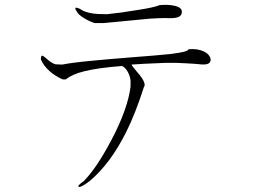

<svg xmlns="http://www.w3.org/2000/svg" viewBox="-20 -761 1040 782"><path d="M415 -703.1 377.9 -704.1Q358.4 -705.1 342.8 -709Q330.1 -711.9 319.3 -716.8Q302.7 -727.5 293 -729.5Q280.3 -731.4 293 -713.9Q297.9 -702.1 323.2 -686.5Q347.7 -671.9 366.2 -667H401.4L504.9 -676.8Q560.5 -681.6 585.9 -684.6Q627.9 -687.5 653.3 -687.5Q688.5 -685.5 703.1 -690.4Q720.7 -695.3 720.7 -713.9Q719.7 -732.4 686.5 -738.3Q663.1 -743.2 629.9 -740.2Q609.4 -730.5 531.2 -718.8Q466.8 -708 415 -703.1ZM233.4 -498 207 -499Q195.3 -502 184.6 -509.8Q177.7 -514.6 167 -524.4Q155.3 -534.2 152.3 -534.2Q146.5 -535.2 146.5 -518.6Q157.2 -493.2 183.6 -469.7Q205.1 -451.2 235.4 -437.5H248Q274.4 -459 323.2 -470.7Q377 -484.4 476.6 -492.2Q488.3 -488.3 499 -470.7Q509.8 -452.1 511.7 -433.6V-407.2Q500 -316.4 433.6 -190.4Q374 -77.1 321.3 -23.4Q293 -3.9 300.8 0Q308.6 3.9 343.8 -22.5Q429.7 -93.8 495.1 -225.6Q531.2 -297.9 566.4 -407.2L569.3 -413.1Q569.3 -426.8 557.6 -443.4Q551.8 -453.1 535.2 -471.7Q527.3 -481.4 523.4 -486.3Q517.6 -493.2 515.6 -498L562.5 -501Q620.1 -503.9 651.4 -504.9Q704.1 -505.9 743.2 -502.9L773.4 -501Q805.7 -497.1 818.4 -499Q838.9 -502 837.9 -520.5Q833 -541 809.6 -551.8Q784.2 -563.5 748 -560.5Q748 -549.8 673.8 -541Q628.9 -536.1 502 -526.4Q404.3 -518.6 356.4 -513.7Q278.3 -506.8 233.4 -498Z"/></svg>

Font: Batang
Style: Regular
Weight: 400
Version: Version 2.21